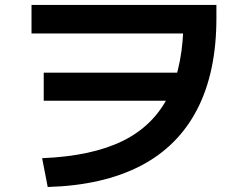

<svg xmlns="http://www.w3.org/2000/svg" viewBox="-20 -724 978 767"><path d="M713.2 -650.9 777 -590.3H105.9V-704.4H844.5V-650.9Q844.5 -436.5 768.2 -288.1Q691.9 -139.6 541.7 -61.5Q391.4 16.6 170.6 23L148.3 -92.1Q346.6 -100.1 470.6 -161.2Q594.6 -222.3 653.9 -342.7Q713.2 -463.2 713.2 -650.9ZM154.7 -433.6H754.3V-321.6H154.7Z"/></svg>

Font: Pretendard JP Variable
Style: Regular
Weight: 400
Designer: Base glyphs from Inter by Rasmus Andersson; Hangul glyphs from Noto Sans CJK(Source Han Sans) by Jang Soo-young and Kang
Foundry: Kil Hyung-jin
Version: Version 1.307;Glyphs 3.2 (3192)